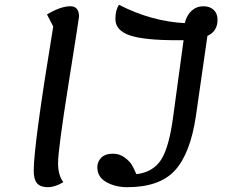

<svg xmlns="http://www.w3.org/2000/svg" viewBox="-20 -752 932 797"><path d="M508 25Q459 25 421.5 4Q384 -17 384 -58Q384 -81 400.5 -97.5Q417 -114 449 -114Q476 -114 497 -98.5Q518 -83 527 -68Q536 -53 546 -29Q615 -37 648.5 -88.5Q682 -140 699 -269L742 -585H715Q577 -585 518 -605.5Q459 -626 459 -673Q459 -711 474 -732Q609 -663 747 -656Q755 -689 775.5 -707.5Q796 -726 825 -726Q851 -726 867 -711Q883 -696 883 -670Q883 -622 841 -603L793 -269Q770 -115 706.5 -45Q643 25 508 25ZM178 25Q148 25 134 9Q120 -7 120 -43Q120 -151 201 -642L175 -692Q232 -726 272 -726Q308 -726 308 -683Q308 -677 264.5 -404Q221 -131 221 -75Q221 -24 243 4Q209 25 178 25Z"/></svg>

Font: Lemonada Light
Style: Regular
Weight: 300
Designer: Mohamed Gaber (Arabic), Eduardo Tunni (Latin)
Foundry: Kief Type Foundry
Version: Version 4.004